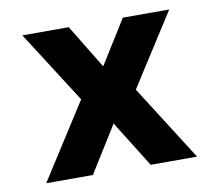

<svg xmlns="http://www.w3.org/2000/svg" viewBox="-64 -603 768 677"><g transform="rotate(-10 320.0 -264.0)"><path d="M318.5 -371 222.8 -528H56.7L221.7 -270L49 0H216.2L319.6 -166L423 0H589.1L417.5 -270L582.5 -528H416.4Z"/></g></svg>

Font: Asimov
Style: Wid
Weight: 500
Designer: Google
Version: Version 2.000980; 2014